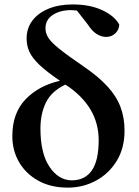

<svg xmlns="http://www.w3.org/2000/svg" viewBox="-20 -839 635 874"><path d="M289.1 15.1Q210.9 15.1 154.3 -16.4Q97.7 -47.9 66.9 -100.8Q36.1 -153.8 36.1 -219.2Q36.1 -324.2 96.2 -386.7Q156.2 -449.2 252.9 -471.2Q192.4 -512.7 159.4 -543.9Q126.5 -575.2 113.8 -603.5Q101.1 -631.8 101.1 -664.1Q101.1 -710 127.2 -744.9Q153.3 -779.8 200.7 -799.3Q248 -818.8 311 -818.8Q389.6 -818.8 445.8 -792.5Q502 -766.1 522.9 -727.1Q522.5 -704.6 505.4 -687.7Q488.3 -670.9 462.9 -670.9Q441.9 -670.9 420.7 -683.8Q399.4 -696.8 379.9 -727.1L330.1 -791L304.2 -793Q253.9 -793 220.5 -771.2Q187 -749.5 187 -710Q187 -688 200 -667.2Q212.9 -646.5 250.2 -616.5Q287.6 -586.4 359.9 -537.1Q427.7 -490.7 468.8 -446Q509.8 -401.4 528.3 -352.5Q546.9 -303.7 546.9 -244.1Q546.9 -164.6 511.2 -106.4Q475.6 -48.3 416.7 -16.6Q357.9 15.1 289.1 15.1ZM277.8 -454.1Q214.4 -423.8 189.2 -372.6Q164.1 -321.3 164.1 -253.9Q164.1 -140.6 205.6 -79.3Q247.1 -18.1 307.1 -18.1Q366.2 -18.1 397.7 -62.7Q429.2 -107.4 429.2 -201.2Q429.2 -355 277.8 -454.1Z"/></svg>

Font: Source Han Serif TW
Style: Bold
Weight: 700
Designer: Ryoko NISHIZUKA Ë•øÂ°öÊ∂ºÂ≠ê (kana & ideographs); Frank Grie√ühammer (Latin, Greek & Cyrillic); Wenlong ZHANG Âº†ÊñáÈæô 
Foundry: Adobe
Version: Version 2.003;hotconv 1.1.1;makeotfexe 2.6.0